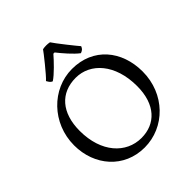

<svg xmlns="http://www.w3.org/2000/svg" viewBox="-259 -1158 1352 1352"><g transform="rotate(-45 416.5 -482.5)"><path d="M61.5 -344.7C61.5 -143.6 198.2 17.6 402.8 17.6C604 17.6 771 -149.4 771 -371.6C771 -579.6 641.1 -736.3 431.6 -736.3C231.9 -736.3 61.5 -564.9 61.5 -344.7ZM161.6 -388.7C161.6 -569.3 254.9 -673.8 406.2 -673.8C551.3 -673.8 670.9 -545.4 670.9 -326.7C670.9 -142.6 573.2 -45.9 434.1 -45.9C282.2 -45.9 161.6 -174.8 161.6 -388.7ZM274.4 -770C314.5 -795.4 383.3 -867.7 415 -904.8H427.2C457 -866.7 513.7 -799.8 554.7 -770C575.7 -778.3 583 -784.2 590.8 -803.7C578.6 -816.4 471.2 -951.2 454.6 -978.5C431.6 -982.9 408.7 -982.9 385.7 -978.5C375.5 -962.4 270 -829.1 241.7 -805.2C254.9 -781.7 260.3 -775.9 274.4 -770Z"/></g></svg>

Font: Trykker
Style: Regular
Weight: 400
Designer: Magnus Gaarde
Foundry: Magnus Gaarde
Version: Version 1.001